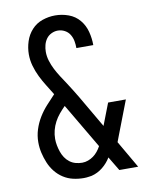

<svg xmlns="http://www.w3.org/2000/svg" viewBox="-85 -804 669 873"><g transform="rotate(-10 250.0 -367.5)"><path d="M231 8Q206 8 182 2.5Q158 -3 137 -16.5Q116 -30 100.5 -49.5Q85 -69 75.5 -92Q66 -115 60.5 -139Q55 -163 55 -188Q55 -218 64 -246.5Q73 -275 88.5 -300.5Q104 -326 124 -348Q144 -370 164 -391Q150 -414 135.5 -437Q121 -460 109 -484.5Q97 -509 89.5 -535.5Q82 -562 82 -589Q82 -619 91.5 -648.5Q101 -678 121.5 -700.5Q142 -723 171 -733Q200 -743 230 -743Q262 -743 292 -732Q322 -721 342 -697Q362 -673 370 -642Q378 -611 378 -580H300Q300 -597 297 -613Q294 -629 285.5 -643Q277 -657 262 -665Q247 -673 230 -673Q215 -673 200.5 -666Q186 -659 177 -646.5Q168 -634 164 -618.5Q160 -603 160 -587Q160 -566 166.5 -545Q173 -524 183 -504.5Q193 -485 205 -466.5Q217 -448 229 -430Q241 -412 252.5 -393Q264 -374 275 -356L360 -210L399 -311H481L421 -155Q418 -148 415.5 -140.5Q413 -133 410 -126L483 0H396L357 -65Q342 -40 319 -21.5Q296 -3 268 4L262 5L255 6Q249 7 243 7.5Q237 8 231 8ZM236 -62Q250 -62 263.5 -67Q277 -72 288 -80Q299 -88 308 -99Q317 -110 324 -123L208 -320Q206 -323 205 -325Q204 -327 202 -330Q188 -316 175 -300.5Q162 -285 152.5 -267Q143 -249 138 -229.5Q133 -210 133 -190Q133 -175 136 -159.5Q139 -144 144 -129.5Q149 -115 157.5 -102Q166 -89 178.5 -79.5Q191 -70 206 -66Q221 -62 236 -62Z"/></g></svg>

Font: Iosevka SS04
Style: Regular
Weight: 400
Monospace: yes
Designer: Belleve Invis
Foundry: Belleve Invis
Version: Version 19.0.0; ttfautohint (v1.8.4)